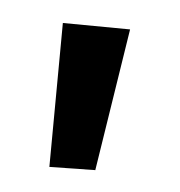

<svg xmlns="http://www.w3.org/2000/svg" viewBox="-30 -832 249 266"><g transform="rotate(-5 94.0 -699.5)"><path d="M158 -786 93 -596 30 -606 66 -803Z"/></g></svg>

Font: FiraSans
Style: Regular
Weight: 350
Designer: Carrois Corporate & Edenspiekermann AG
Foundry: Carrois Corporate GbR & Edenspiekermann AG
Version: Version 3.106;PS 003.106;hotconv 1.0.70;makeotf.lib2.5.58329